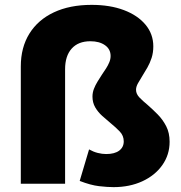

<svg xmlns="http://www.w3.org/2000/svg" viewBox="-20 -755 742 789"><path d="M446.5 14Q421.5 14 387 10Q352.5 6 307.5 -11.5L346 -141Q364 -131 381.8 -126.5Q399.5 -122 416.5 -122Q451 -122 469.8 -136Q488.5 -150 488.5 -174Q488.5 -197.5 472.2 -214.5Q456 -231.5 434.5 -249Q417.5 -263 400 -278.8Q382.5 -294.5 371.2 -314Q360 -333.5 360 -358Q360 -374.5 366 -390Q372 -405.5 381 -420Q390 -434.5 399 -448.5Q408 -461.5 416 -474Q424 -486.5 429.2 -499.2Q434.5 -512 434.5 -525Q434.5 -553 411.5 -569.2Q388.5 -585.5 351.5 -585.5Q301.5 -585.5 274.5 -555.2Q247.5 -525 247.5 -470.5V0H65.5V-482Q65.5 -560 100.8 -616.8Q136 -673.5 201.2 -704.2Q266.5 -735 356.5 -735Q432 -735 489 -713.5Q546 -692 578 -653.5Q610 -615 610 -564.5Q610 -538.5 603 -517Q596 -495.5 585.5 -477.2Q575 -459 565 -443Q555 -427 547 -412.8Q539 -398.5 539 -386Q539 -369 553.2 -354.2Q567.5 -339.5 587 -323.5Q607 -306 628 -284.8Q649 -263.5 663 -236.2Q677 -209 677 -172.5Q677 -119 647 -76.5Q617 -34 564.8 -10Q512.5 14 446.5 14Z"/></svg>

Font: Geologica ExtraBold
Style: Regular
Weight: 800
Designer: Sindre Bremnes, Frode Helland
Foundry: Monokrom Skriftforlag AS
Version: Version 1.010;gftools[0.9.28]